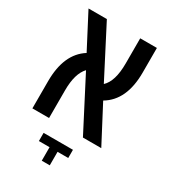

<svg xmlns="http://www.w3.org/2000/svg" viewBox="-196 -690 880 997"><g transform="rotate(30 244.0 -192.0)"><path d="M41 0V-163Q41 -327 141 -390L34 -595H144L299 -295Q344 -337 344 -444V-595H444V-447Q444 -281 339 -219L454 0H344L183 -311Q141 -267 141 -166V0ZM219 211V130H155V81H331V130H267V211Z"/></g></svg>

Font: Noto Sans Hebrew Condensed Medium
Style: Regular
Weight: 500
Width: 3
Designer: Monotype Design Team
Foundry: Monotype Imaging Inc.
Version: Version 2.004; ttfautohint (v1.8.4.7-5d5b)